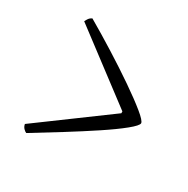

<svg xmlns="http://www.w3.org/2000/svg" viewBox="-111 -598 628 641"><g transform="rotate(30 203.5 -278.0)"><path d="M69 -57Q64 -59 58 -65Q52 -71 50 -81L311 -273V-280L50 -477Q54 -485 57.5 -490Q61 -495 69 -499Q119 -470 174 -435.5Q229 -401 277 -368Q325 -335 355 -310.5Q385 -286 385 -277Q385 -268 355.5 -244Q326 -220 278.5 -188.5Q231 -157 175.5 -122.5Q120 -88 69 -57Z"/></g></svg>

Font: Texturina Medium 12pt Thin
Style: Regular
Weight: 250
Version: Version 1.002